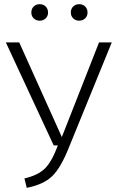

<svg xmlns="http://www.w3.org/2000/svg" viewBox="-20 -888 559 919"><path d="M108 11 97 -34Q162 -49 195 -81.5Q228 -114 257 -192H237L8 -685H72L276 -232L454 -685H515L313 -190Q272 -85 229.5 -44.5Q187 -4 108 11ZM170 -789Q153 -789 141.5 -800Q130 -811 130 -828Q130 -846 141.5 -857Q153 -868 170 -868Q188 -868 199 -856.5Q210 -845 210 -828Q210 -811 198.5 -800Q187 -789 170 -789ZM359 -789Q342 -789 330.5 -800Q319 -811 319 -828Q319 -846 330.5 -857Q342 -868 359 -868Q377 -868 388 -856.5Q399 -845 399 -828Q399 -811 387.5 -800Q376 -789 359 -789Z"/></svg>

Font: Trujillo Light
Style: Regular
Weight: 300
Designer: Fira Sans original fonts by bBox Type GmbH, Carrois Corporate GbR, & Edenspiekermann AG / Changes by Cristiano Sobral
Foundry: Fira Sans original fonts by bBox Type GmbH, Carrois Corporate GbR, & Edenspiekermann AG / Changes by Cristiano Sobral
Version: Version 4.301;July 28, 2020;FontCreator 13.0.0.2655 64-bit